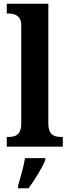

<svg xmlns="http://www.w3.org/2000/svg" viewBox="-20 -780 370 1021"><path d="M16 0H314V-52H303C265 -52 237 -65 237 -123V-760H16V-708H27C52 -708 93 -700 93 -647V-123C93 -65 65 -52 27 -52H16ZM76 208V221H132C163 178 205 113 221 71V61H113C106 106 88 167 76 208Z"/></svg>

Font: Noto Serif Ethiopic SemiCondensed
Style: Bold
Weight: 700
Width: 4
Designer: Monotype Design Team
Foundry: Monotype Imaging Inc.
Version: Version 2.102